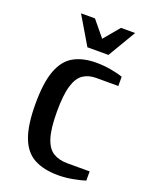

<svg xmlns="http://www.w3.org/2000/svg" viewBox="-134 -760 650 840"><g transform="rotate(20 191.0 -340.0)"><path d="M243 10Q175 10 130.5 -14Q86 -38 64.5 -95Q43 -152 43 -250Q43 -348 64 -405Q85 -462 127.5 -486Q170 -510 233 -510Q266 -510 300.5 -504Q335 -498 357 -490V-447H253Q219 -447 194 -430.5Q169 -414 156 -371Q143 -328 143 -250Q143 -172 156.5 -129Q170 -86 197 -69.5Q224 -53 263 -53H367V-10Q345 -3 310.5 3.5Q276 10 243 10ZM172 -560 95 -690H160L220 -617L281 -690H347L270 -560Z"/></g></svg>

Font: Cuprum Medium
Style: Regular
Weight: 500
Designer: Jovanny Lemonad
Foundry: Jovanny Lemonad
Version: Version 3.000